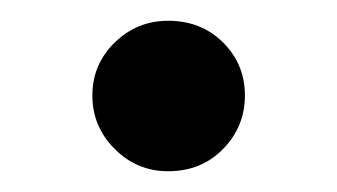

<svg xmlns="http://www.w3.org/2000/svg" viewBox="-20 -366 325 185"><path d="M142 -201Q112 -201 90.5 -222.5Q69 -244 69 -274Q69 -304 90.5 -325Q112 -346 142 -346Q174 -346 195 -325Q216 -304 216 -274Q216 -244 195 -222.5Q174 -201 142 -201Z"/></svg>

Font: TikTok Sans 24pt Medium
Style: Regular
Weight: 500
Version: Version 4.000